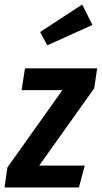

<svg xmlns="http://www.w3.org/2000/svg" viewBox="-44 -832 451 852"><path d="M320.8 -812 366.2 -721.2 166 -630.9 133.8 -689.9ZM387.2 -528.8 374 -439.9 129.9 -97.2H332L306.2 0H-23.9L-11.2 -88.9L232.9 -432.1H51.8L66.9 -528.8Z"/></svg>

Font: Fira Sans Compressed Medium
Style: Italic
Weight: 500
Width: 3
Italic angle: -8°
Designer: Carrois Corporate & Edenspiekermann AG
Foundry: Carrois Corporate GbR & Edenspiekermann AG
Version: Version 4.203;PS 004.203;hotconv 1.0.88;makeotf.lib2.5.64775